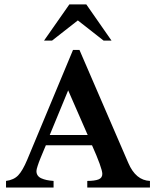

<svg xmlns="http://www.w3.org/2000/svg" viewBox="-20 -834 693 854"><path d="M647 0H368.2V-29.3Q400.9 -29.3 418 -35.9Q435.1 -42.5 435.1 -60.5Q435.1 -72.8 423.1 -106Q411.1 -139.2 389.2 -188H184.1Q181.6 -182.1 175 -166.5Q168.5 -150.9 160.6 -131.8Q152.8 -112.8 147.5 -96.4Q142.1 -80.1 142.1 -73.2Q142.1 -50.8 163.6 -41Q185.1 -31.2 218.3 -29.3V0H6.8V-29.3Q41.5 -33.7 61 -54.2Q80.6 -74.7 101.1 -123.5L304.7 -611.8H333.5L550.8 -108.9Q584 -31.7 647 -29.3ZM370.1 -233.4 283.2 -432.1 201.2 -233.4ZM476.1 -653.3H440.9L326.2 -743.2L211.4 -653.3H175.8L288.6 -814.5H363.8Z"/></svg>

Font: Scheherazade New SemiBold
Style: Regular
Weight: 600
Designer: SIL International
Foundry: SIL International
Version: Version 4.000